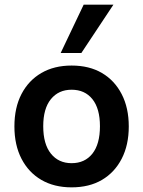

<svg xmlns="http://www.w3.org/2000/svg" viewBox="-20 -796 616 826"><path d="M288 10Q213 10 158 -22Q103 -54 72.5 -113Q42 -172 42 -252Q42 -333 72.5 -391.5Q103 -450 158 -482Q213 -514 288 -514Q364 -514 418.5 -482Q473 -450 503.5 -391Q534 -332 534 -252Q534 -172 503.5 -113Q473 -54 418.5 -22Q364 10 288 10ZM288 -94Q345 -94 377.5 -135Q410 -176 410 -253Q410 -329 377.5 -369.5Q345 -410 288 -410Q232 -410 199 -369.5Q166 -329 166 -253Q166 -176 199 -135Q232 -94 288 -94ZM241 -568 340 -776H468L330 -568Z"/></svg>

Font: Nunitoga
Style: Bold
Weight: 700
Designer: Vernon Adams
Foundry: Vernon Adams
Version: Version 1.0